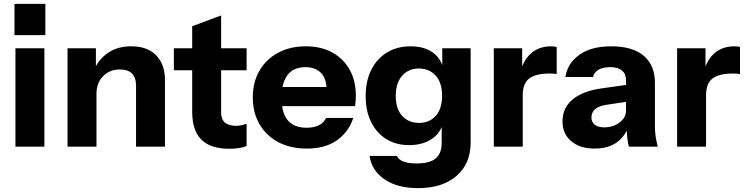

<svg xmlns="http://www.w3.org/2000/svg" viewBox="-20 -760 3867 995"><path d="M60 0V-510H210V0ZM55 -578V-740H215V-578Z M330 0V-510H477V-417Q503 -464 549 -492Q595 -520 660 -520Q745 -520 790 -472.5Q835 -425 835 -345V0H685V-316Q685 -400 601 -400Q548 -400 514 -365Q480 -330 480 -274V0Z M1169 11Q1071 11 1023.5 -36.5Q976 -84 976 -181V-396H881V-510H976V-624L1126 -680V-510H1258V-396H1126V-176Q1126 -108 1204 -108Q1219 -108 1232 -111Q1245 -114 1258 -118V-4Q1245 3 1221.5 7Q1198 11 1169 11Z M1570 10Q1485 10 1422 -23.5Q1359 -57 1324.5 -117Q1290 -177 1290 -255Q1290 -334 1324.5 -393.5Q1359 -453 1421 -486.5Q1483 -520 1565 -520Q1644 -520 1702 -488Q1760 -456 1792 -399Q1824 -342 1824 -265Q1824 -249 1823 -235.5Q1822 -222 1820 -210H1442Q1458 -98 1569 -98Q1605 -98 1631 -110Q1657 -122 1670 -149H1811Q1786 -75 1725.5 -32.5Q1665 10 1570 10ZM1563 -412Q1465 -412 1444 -309H1672Q1668 -361 1639 -386.5Q1610 -412 1563 -412Z M2146 215Q2040 215 1973.5 170Q1907 125 1895 48H2037Q2054 87 2139 87Q2207 87 2238 61Q2269 35 2269 -20V-102Q2251 -58 2206.5 -33Q2162 -8 2100 -8Q2032 -8 1981.5 -39.5Q1931 -71 1903 -128Q1875 -185 1875 -262Q1875 -340 1904 -398Q1933 -456 1985.5 -488Q2038 -520 2108 -520Q2171 -520 2213.5 -494Q2256 -468 2272 -422V-510H2419V-22Q2419 88 2346 151.5Q2273 215 2146 215ZM2152 -123Q2205 -123 2238 -159.5Q2271 -196 2271 -264Q2271 -332 2237.5 -368.5Q2204 -405 2150 -405Q2098 -405 2064.5 -368Q2031 -331 2031 -263Q2031 -195 2064.5 -159Q2098 -123 2152 -123Z M2539 0V-510H2686V-416Q2729 -520 2837 -520Q2856 -520 2865 -516V-376Q2855 -379 2829 -379Q2757 -379 2723 -353.5Q2689 -328 2689 -266V0Z M3061 10Q2985 10 2940 -28.5Q2895 -67 2895 -131Q2895 -202 2948.5 -245.5Q3002 -289 3098 -302L3224 -320V-346Q3224 -377 3203.5 -394.5Q3183 -412 3143 -412Q3067 -412 3053 -361H2910Q2920 -430 2981 -475Q3042 -520 3148 -520Q3258 -520 3316 -471Q3374 -422 3374 -330V-105Q3374 -80 3377.5 -54.5Q3381 -29 3389 0H3239Q3230 -34 3228 -83Q3180 10 3061 10ZM3045 -151Q3045 -126 3063 -113Q3081 -100 3111 -100Q3158 -100 3191 -125.5Q3224 -151 3224 -185V-232L3123 -217Q3045 -205 3045 -151Z M3489 0V-510H3636V-416Q3679 -520 3787 -520Q3806 -520 3815 -516V-376Q3805 -379 3779 -379Q3707 -379 3673 -353.5Q3639 -328 3639 -266V0Z"/></svg>

Font: Instrument Sans
Style: Bold
Weight: 700
Designer: Rodrigo Fuenzalida
Foundry: fragTYPE
Version: Version 1.000; ttfautohint (v1.8.4.7-5d5b);gftools[0.9.28]